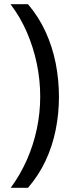

<svg xmlns="http://www.w3.org/2000/svg" viewBox="-20 -734 340 912"><path d="M260 -274Q260 -194 244.5 -117Q229 -40 196.5 29.5Q164 99 113 158H31Q77 95 108 24.5Q139 -46 155 -122Q171 -198 171 -275Q171 -354 155 -431Q139 -508 108 -580Q77 -652 30 -714H113Q164 -654 196.5 -583Q229 -512 244.5 -434Q260 -356 260 -274Z"/></svg>

Font: Noto Sans Georgian
Style: Regular
Weight: 400
Designer: Monotype Design Team, Akaki Razmadze
Foundry: Google LLC
Version: Version 2.002